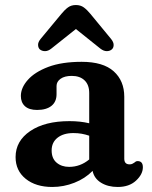

<svg xmlns="http://www.w3.org/2000/svg" viewBox="-20 -731 604 764"><path d="M42 -106Q42 -170 100.2 -209.5Q158.5 -249 256.5 -249Q299.5 -249 335 -240.5V-361Q335 -393.5 316.5 -411.2Q298 -429 265.5 -429Q237 -429 221 -417.5Q205 -406 205 -389V-356Q205 -326 184.8 -309.8Q164.5 -293.5 127.5 -293.5Q95.5 -293.5 79.2 -308.5Q63 -323.5 63 -349Q63 -382 90.8 -413.2Q118.5 -444.5 172.2 -464.8Q226 -485 305 -485Q390.5 -485 432.5 -447.2Q474.5 -409.5 474.5 -346V-99.5Q474.5 -77 495.5 -77Q502 -77 506.2 -79Q510.5 -81 514 -83.5Q517 -86 520 -88Q523 -90 527.5 -90Q548.5 -90 548.5 -65.5Q548.5 -37.5 521.2 -12.2Q494 13 448.5 13Q409.5 13 382 -4Q354.5 -21 348.5 -51Q318.5 -20.5 276 -3.8Q233.5 13 188 13Q122.5 13 82.2 -19.5Q42 -52 42 -106ZM185.5 -132.5Q185.5 -100.5 205.2 -83.8Q225 -67 255 -67Q299.5 -67 335 -96.5V-191Q320.5 -196 305 -198.8Q289.5 -201.5 272 -201.5Q232.5 -201.5 209 -183Q185.5 -164.5 185.5 -132.5ZM425 -534.5Q417 -527.5 404.8 -527.5Q392.5 -527.5 379.5 -537.5L282 -615.5L184 -537.5Q171.5 -527.5 159.2 -527.5Q147 -527.5 138.5 -534.5Q132 -540.5 131.5 -551.8Q131 -563 141.5 -576L224 -675.5Q237.5 -692 250.5 -701.5Q263.5 -711 282 -711Q300.5 -711 313.5 -701.5Q326.5 -692 340 -675.5L422 -576Q432.5 -563 432.2 -551.8Q432 -540.5 425 -534.5Z"/></svg>

Font: Fraunces 9pt S100 SemiBold
Style: Regular
Weight: 600
Version: Version 1.000; ttfautohint (v1.8.3)